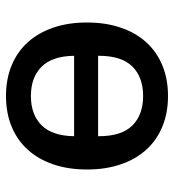

<svg xmlns="http://www.w3.org/2000/svg" viewBox="10 -578 580 640"><g transform="rotate(-90 300.0 -258.0)"><path d="M300 12Q243 12 197.5 -7Q152 -26 120.5 -61Q89 -96 72 -146Q55 -196 55 -258Q55 -320 72 -370Q89 -420 120.5 -455Q152 -490 197.5 -509Q243 -528 300 -528Q357 -528 402.5 -509Q448 -490 479.5 -455Q511 -420 528 -370Q545 -320 545 -258Q545 -196 528 -146Q511 -96 479.5 -61Q448 -26 402.5 -7Q357 12 300 12ZM300 -71Q363 -71 398.5 -107Q434 -143 434 -218V-221H166V-218Q166 -143 201.5 -107Q237 -71 300 -71ZM300 -445Q238 -445 202.5 -409.5Q167 -374 166 -301H434Q433 -374 397.5 -409.5Q362 -445 300 -445Z"/></g></svg>

Font: IBM Plex Mono Medium
Style: Regular
Weight: 500
Monospace: yes
Designer: Mike Abbink, Paul van der Laan, Pieter van Rosmalen
Foundry: Bold Monday
Version: Version 2.3